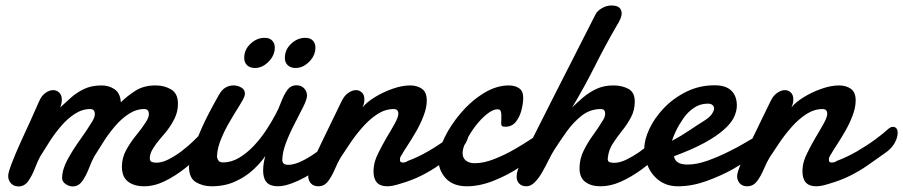

<svg xmlns="http://www.w3.org/2000/svg" viewBox="-20 -666 3288 699"><path d="M47.9 12.7Q30.3 12.7 20 1.5Q9.8 -9.8 9.8 -25.4Q9.8 -38.1 23.4 -73.2Q37.1 -108.4 55.2 -148.4Q74.7 -190.9 93 -231Q111.3 -271 122.1 -296.4Q130.9 -317.4 145.3 -327.6Q159.7 -337.9 173.8 -337.9Q186 -337.9 195.6 -328.9Q205.1 -319.8 205.1 -302.7Q205.1 -290.5 199.2 -274.9Q216.8 -291 237.5 -309.8Q258.3 -328.6 285.6 -341.8Q313 -355 349.6 -355Q377 -355 397.5 -340.8Q418 -326.7 419.9 -293.5Q442.9 -316.4 473.1 -335.7Q503.4 -355 546.4 -355Q579.1 -355 603.5 -340.1Q627.9 -325.2 627.9 -288.1Q627.9 -258.8 614.5 -232.4Q601.1 -206.1 583 -184.1Q576.2 -175.8 562.3 -159.7Q548.3 -143.6 536.9 -125Q525.4 -106.4 525.4 -90.3Q525.4 -79.6 532 -76.7Q538.6 -73.7 549.3 -73.7Q569.8 -73.7 593.5 -85.7Q617.2 -97.7 640.4 -115.2Q663.6 -132.8 682.9 -151.4Q702.1 -169.9 714.4 -183.1Q720.2 -189.5 729 -189.5Q737.8 -189.5 744.9 -181.6Q752 -173.8 752 -161.1Q752 -151.4 746.1 -139.6Q740.2 -127.9 726.1 -116.7Q692.4 -84 655 -54.4Q617.7 -24.9 579.6 -6.3Q541.5 12.2 504.4 12.2Q468.3 12.2 446 -4.9Q423.8 -22 423.8 -59.1Q423.8 -92.3 440.2 -121.3Q456.5 -150.4 477.3 -175.5Q498 -200.7 511.2 -221.7Q516.1 -229.5 519 -236.6Q522 -243.7 522 -251Q522 -269 504.9 -269Q476.1 -269 448.7 -251.2Q421.4 -233.4 398.4 -206.1Q374.5 -178.2 356.2 -148.9Q337.9 -119.6 322.8 -95.7Q313.5 -78.6 303.7 -53Q293.9 -27.3 280 -7.3Q266.1 12.7 244.6 12.7Q231.9 12.7 219.5 4.4Q207 -3.9 206.1 -16.6Q206.1 -48.3 225.6 -84.5Q245.1 -120.6 270.8 -156.2Q296.4 -191.9 314.5 -221.7Q319.3 -229.5 322.3 -236.6Q325.2 -243.7 325.2 -251Q325.2 -269 308.1 -269Q279.3 -269 252 -251.2Q224.6 -233.4 201.7 -206.1Q177.7 -178.2 159.4 -148.9Q141.1 -119.6 126 -95.7Q116.7 -78.6 106.9 -53Q97.2 -27.3 83.3 -7.3Q69.3 12.7 47.9 12.7Z M750 12.2Q718.3 12.2 693.1 -2.9Q668 -18.1 668 -60.1Q668 -63.5 671.1 -79.6Q674.3 -95.7 682.6 -120.6Q692.9 -151.4 714.8 -200.7Q736.8 -250 776.9 -320.3Q787.1 -338.9 800.5 -346.9Q814 -355 829.6 -355Q845.2 -355 858.4 -347.4Q871.6 -339.8 871.6 -325.7Q871.6 -320.8 870.1 -316.4Q866.7 -305.2 851.8 -281.7Q836.9 -258.3 818.4 -226.6Q800.3 -196.8 785.9 -162.6Q771.5 -128.4 770 -98.1Q770 -89.4 774.9 -82Q779.8 -74.7 791 -74.7Q822.8 -74.7 851.3 -92Q879.9 -109.4 904.8 -136Q929.7 -162.6 949.2 -192.4Q968.8 -222.2 981.9 -247.1Q994.1 -269 1003.4 -294.2Q1012.7 -319.3 1025.4 -337.4Q1038.1 -355.5 1059.6 -355.5Q1077.1 -355.5 1087.4 -344.2Q1097.7 -333 1097.7 -317.4Q1097.7 -304.7 1083.7 -276.6Q1069.8 -248.5 1052.7 -215.8Q1034.7 -181.6 1021.2 -146.2Q1007.8 -110.8 1007.8 -83.5Q1007.8 -65.9 1029.3 -65.9Q1062 -65.9 1114.3 -99.6Q1138.7 -115.2 1163.3 -136.7Q1188 -158.2 1207 -183.1L1211.9 -116.7Q1179.2 -79.1 1133.1 -47.1Q1086.9 -15.1 1043.5 1Q998.5 18.1 968.3 8.8Q938 -0.5 938 -45.9Q938 -68.8 945.8 -98.1Q929.2 -73.2 901.4 -47.6Q873.5 -22 835.7 -4.9Q797.9 12.2 750 12.2ZM1056.2 -418.5Q1038.1 -418.5 1027.6 -428.5Q1017.1 -438.5 1017.1 -455.1Q1017.1 -485.4 1040 -506.8Q1063 -528.3 1091.3 -528.3Q1109.4 -528.3 1118.9 -518.3Q1128.4 -508.3 1128.4 -491.7Q1128.4 -488.3 1127.4 -480.5Q1122.6 -456.1 1101.6 -437.3Q1080.6 -418.5 1056.2 -418.5ZM908.2 -418.5Q890.1 -418.5 879.6 -428.5Q869.1 -438.5 869.1 -455.1Q869.1 -485.4 892.1 -506.8Q915 -528.3 943.4 -528.3Q961.4 -528.3 970.9 -518.3Q980.5 -508.3 980.5 -491.7Q980.5 -488.3 979.5 -480.5Q974.6 -456.1 953.6 -437.3Q932.6 -418.5 908.2 -418.5Z M1138.7 12.2Q1121.6 12.2 1111.8 1.5Q1102.1 -9.3 1102.1 -24.9Q1102.1 -37.6 1116.7 -72.5Q1131.3 -107.4 1150.9 -147.5Q1175.8 -199.7 1194.8 -238Q1213.9 -276.4 1223.1 -296.4Q1232.9 -317.4 1247.6 -327.6Q1262.2 -337.9 1276.4 -337.9Q1288.1 -337.9 1297.4 -329.3Q1306.6 -320.8 1306.6 -304.2Q1306.6 -297.9 1305.2 -290.5Q1303.7 -283.2 1299.8 -274.9Q1314.9 -293.9 1344.7 -312.3Q1374.5 -330.6 1409.2 -342.8Q1443.8 -355 1473.1 -355Q1499 -355 1516.4 -342.5Q1533.7 -330.1 1533.7 -300.3Q1533.7 -274.9 1522.5 -245.4Q1511.2 -215.8 1495.6 -188.5Q1479 -159.7 1464.6 -137.9Q1450.2 -116.2 1442.4 -102.1Q1436 -94.2 1436 -84Q1436 -74.2 1446.3 -74.2Q1449.7 -74.2 1454.1 -75Q1458.5 -75.7 1464.8 -80.1Q1501.5 -93.8 1537.8 -114.7Q1574.2 -135.7 1604.7 -158.2Q1635.3 -180.7 1653.8 -197.8Q1661.6 -204.1 1668.9 -204.1Q1686.5 -204.1 1686.5 -181.6Q1686.5 -166.5 1677 -147.9Q1667.5 -129.4 1647 -113.3Q1611.3 -87.9 1580.3 -66.2Q1549.3 -44.4 1514.6 -26.9Q1480 -9.3 1432.1 4.4Q1407.2 12.2 1389.6 12.2Q1339.8 12.2 1339.8 -42.5Q1339.8 -45.9 1340.1 -49.1Q1340.3 -52.2 1340.8 -56.2Q1342.3 -78.1 1356.4 -107.2Q1370.6 -136.2 1387.2 -164.6Q1403.8 -191.9 1417 -215.8Q1430.2 -239.7 1430.2 -251.5Q1430.2 -269 1413.6 -269Q1382.8 -269 1354.7 -251Q1326.7 -232.9 1302 -205.3Q1277.3 -177.7 1256.8 -147.7Q1236.3 -117.7 1220.7 -93.3Q1209.5 -74.7 1199 -49.8Q1188.5 -24.9 1174.6 -6.3Q1160.6 12.2 1138.7 12.2Z M1679.7 12.2Q1629.9 12.2 1603 -16.8Q1576.2 -45.9 1576.2 -86.4Q1576.2 -119.6 1598.4 -165.3Q1620.6 -210.9 1657.2 -253.9Q1694.3 -297.9 1740.5 -326.4Q1786.6 -355 1832.5 -355Q1855 -355 1869.9 -344.7Q1884.8 -334.5 1884.8 -310.1Q1884.8 -289.6 1878.4 -264.9Q1872.1 -240.2 1857.9 -222.4Q1843.8 -204.6 1819.8 -204.6Q1810.1 -204.6 1807.4 -207.5Q1804.7 -210.4 1804.7 -217.8L1805.2 -231V-247.1Q1805.2 -255.9 1802.7 -262Q1800.3 -268.1 1790.5 -268.1Q1774.9 -268.1 1753.4 -251.2Q1731.9 -234.4 1710.4 -206.5Q1690.4 -179.7 1677.2 -153.1Q1664.1 -126.5 1664.1 -108.4Q1664.1 -91.3 1676 -81.5Q1688 -71.8 1708.5 -71.8Q1740.7 -71.8 1779.3 -86.9Q1817.9 -102.1 1852.5 -122.1Q1886.2 -141.6 1911.9 -158.7Q1937.5 -175.8 1942.4 -178.2Q1951.2 -182.1 1957 -182.1Q1969.2 -182.1 1973.6 -173.3Q1978 -164.6 1978 -158.2Q1978 -153.8 1977.1 -147.7Q1976.1 -141.6 1969.7 -133.8Q1962.9 -125.5 1934.1 -102.5Q1905.3 -79.6 1870.6 -56.6Q1829.1 -28.8 1777.8 -8.3Q1726.6 12.2 1679.7 12.2Z M1896.5 12.2Q1879.4 12.2 1870.1 2.2Q1860.8 -7.8 1860.8 -22.9Q1860.8 -43.5 1877.4 -77.1Q1893.6 -110.8 1914.1 -152.1Q1934.6 -193.4 1954.3 -231.9Q1974.1 -270.5 1986.8 -296.4L2147.9 -613.3Q2153.8 -626 2170.9 -636Q2188 -646 2205.1 -646Q2226.6 -646 2234.9 -637.9Q2243.2 -629.9 2243.2 -618.2Q2243.2 -607.4 2237.8 -595.5Q2232.4 -583.5 2225.6 -573.2Q2185.5 -504.4 2146 -425.8Q2106.4 -347.2 2063 -274.9Q2081.5 -293 2103 -311.3Q2124.5 -329.6 2151.4 -342.3Q2178.2 -355 2212.9 -355Q2245.1 -355 2268.1 -342.3Q2291 -329.6 2291 -296.4Q2291 -265.1 2277.3 -239.3Q2263.7 -213.4 2245.1 -190.4Q2227.1 -168 2211.4 -144Q2195.8 -120.1 2192.9 -91.8V-89.8L2192.4 -87.9Q2192.4 -78.1 2199 -75.7Q2205.6 -73.2 2215.8 -73.2Q2235.8 -73.2 2259 -84.2Q2282.2 -95.2 2305.7 -111.3Q2328.6 -127.4 2348.4 -144.5Q2368.2 -161.6 2380.4 -173.3Q2388.7 -181.2 2398.9 -181.2Q2407.7 -181.2 2413.8 -174.6Q2419.9 -168 2419.9 -156.7Q2419.9 -146.5 2412.8 -133.3Q2405.8 -120.1 2388.7 -106.9Q2353.5 -76.7 2316.2 -49.3Q2278.8 -22 2241 -4.9Q2203.1 12.2 2166.5 12.2Q2131.8 12.2 2110.8 -3.7Q2089.8 -19.5 2089.8 -53.7Q2089.8 -87.4 2105.2 -118.2Q2120.6 -148.9 2139.9 -175.3Q2159.2 -201.7 2170.9 -221.7Q2176.8 -230 2179.9 -237.1Q2183.1 -244.1 2183.1 -252.4Q2183.1 -269 2167 -269Q2128.9 -269 2098.4 -245.4Q2067.9 -221.7 2043.2 -187.3Q2018.6 -152.8 1998 -120.6Q1988.3 -105.5 1977.5 -83.5Q1966.8 -61.5 1953.6 -38.6Q1941.4 -17.1 1926.8 -2.4Q1912.1 12.2 1896.5 12.2Z M2448.7 12.2Q2409.7 12.2 2382.1 -7.1Q2354.5 -26.4 2340.1 -57.9Q2325.7 -89.4 2325.7 -125.5Q2325.7 -157.2 2344 -196.5Q2362.3 -235.8 2396.5 -272Q2430.7 -308.1 2478.3 -331.8Q2525.9 -355.5 2582 -355.5Q2622.6 -355.5 2642.6 -335.9Q2662.6 -316.4 2662.6 -281.7Q2662.6 -261.2 2651.9 -238.8Q2641.1 -216.3 2614.7 -193.4Q2588.4 -169.9 2544.2 -145.8Q2500 -121.6 2433.6 -97.2Q2439 -66.9 2482.4 -66.9Q2516.1 -66.9 2555.2 -80.8Q2594.2 -94.7 2630.4 -112.8Q2666.5 -130.4 2692.4 -146Q2718.3 -161.6 2723.1 -163.6Q2727.5 -166.5 2731.2 -167Q2734.9 -167.5 2737.8 -167.5Q2749.5 -167.5 2754.2 -158.4Q2758.8 -149.4 2758.8 -143.6Q2758.8 -139.2 2757.8 -133.1Q2756.8 -127 2750.5 -119.1Q2744.1 -112.8 2713.4 -91.3Q2682.6 -69.8 2647.5 -49.8Q2604.5 -25.9 2551.8 -6.8Q2499 12.2 2448.7 12.2ZM2426.3 -153.3Q2458 -169.9 2491 -192.1Q2523.9 -214.4 2541 -224.6Q2564 -239.3 2571.3 -250.5Q2579.6 -262.7 2579.6 -271Q2579.6 -278.3 2575 -282.7Q2570.3 -287.1 2564.5 -288.1L2560.1 -288.6H2555.7Q2528.8 -288.6 2506.1 -273.2Q2483.4 -257.8 2467.8 -234.9Q2451.2 -210.9 2441.2 -189.9Q2431.2 -168.9 2426.3 -153.3Z M2700.2 12.2Q2683.1 12.2 2673.3 1.5Q2663.6 -9.3 2663.6 -24.9Q2663.6 -37.6 2678.2 -72.5Q2692.9 -107.4 2712.4 -147.5Q2737.3 -199.7 2756.3 -238Q2775.4 -276.4 2784.7 -296.4Q2794.4 -317.4 2809.1 -327.6Q2823.7 -337.9 2837.9 -337.9Q2849.6 -337.9 2858.9 -329.3Q2868.2 -320.8 2868.2 -304.2Q2868.2 -297.9 2866.7 -290.5Q2865.2 -283.2 2861.3 -274.9Q2876.5 -293.9 2906.2 -312.3Q2936 -330.6 2970.7 -342.8Q3005.4 -355 3034.7 -355Q3060.5 -355 3077.9 -342.5Q3095.2 -330.1 3095.2 -300.3Q3095.2 -274.9 3084 -245.4Q3072.8 -215.8 3057.1 -188.5Q3040.5 -159.7 3026.1 -137.9Q3011.7 -116.2 3003.9 -102.1Q2997.6 -94.2 2997.6 -84Q2997.6 -74.2 3007.8 -74.2Q3011.2 -74.2 3015.6 -75Q3020 -75.7 3026.4 -80.1Q3063 -93.8 3099.4 -114.7Q3135.7 -135.7 3166.3 -158.2Q3196.8 -180.7 3215.3 -197.8Q3223.1 -204.1 3230.5 -204.1Q3248 -204.1 3248 -181.6Q3248 -166.5 3238.5 -147.9Q3229 -129.4 3208.5 -113.3Q3172.9 -87.9 3141.8 -66.2Q3110.8 -44.4 3076.2 -26.9Q3041.5 -9.3 2993.7 4.4Q2968.8 12.2 2951.2 12.2Q2901.4 12.2 2901.4 -42.5Q2901.4 -45.9 2901.6 -49.1Q2901.9 -52.2 2902.3 -56.2Q2903.8 -78.1 2918 -107.2Q2932.1 -136.2 2948.7 -164.6Q2965.3 -191.9 2978.5 -215.8Q2991.7 -239.7 2991.7 -251.5Q2991.7 -269 2975.1 -269Q2944.3 -269 2916.3 -251Q2888.2 -232.9 2863.5 -205.3Q2838.9 -177.7 2818.4 -147.7Q2797.9 -117.7 2782.2 -93.3Q2771 -74.7 2760.5 -49.8Q2750 -24.9 2736.1 -6.3Q2722.2 12.2 2700.2 12.2Z"/></svg>

Font: Damion
Style: Regular
Weight: 400
Designer: Vernon Adams
Foundry: Vernon Adams
Version: Version 1.100; ttfautohint (v1.8.4.7-5d5b)